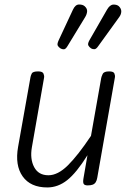

<svg xmlns="http://www.w3.org/2000/svg" viewBox="-20 -814 571 843"><path d="M187.5 9Q114 9 79.5 -39.5Q45 -88 59.5 -169.5L114 -476Q115 -482 119.5 -491.2Q124 -500.5 147.5 -500.5Q166.5 -500.5 170.8 -491Q175 -481.5 173.5 -473L120 -167.5Q111 -116 130 -80.2Q149 -44.5 192.5 -44.5Q234 -44.5 278 -88Q322 -131.5 379.5 -217.5L424.5 -472Q425.5 -477.5 430.8 -489Q436 -500.5 459 -500.5Q478.5 -500.5 482.2 -491.5Q486 -482.5 484.5 -474L407 -33.5Q405 -21.5 400.2 -14Q395.5 -6.5 387 -3.2Q378.5 0 365 0Q351 0 347.2 -7Q343.5 -14 346.5 -31L364 -132.5Q315.5 -55 275 -23Q234.5 9 187.5 9ZM380 -601.5Q372 -607 368 -614.2Q364 -621.5 372.5 -637L449.5 -771Q462 -793 477.2 -793.8Q492.5 -794.5 501.5 -787Q513 -776 512.5 -763.2Q512 -750.5 503.5 -739L411 -611Q402.5 -598.5 394.8 -598Q387 -597.5 380 -601.5ZM245.5 -601.5Q237 -607 233.5 -613.8Q230 -620.5 237.5 -637L300 -771Q310.5 -794 326.8 -794.2Q343 -794.5 352 -786.5Q363.5 -776 362.5 -763.8Q361.5 -751.5 354 -739L276 -611Q268 -597.5 260 -597.5Q252 -597.5 245.5 -601.5Z"/></svg>

Font: Edu AU VIC WA NT Pre
Style: Regular
Weight: 400
Designer: Tina and Corey Anderson, Eben Sorkin, Mirko Velimirovic
Foundry: Google for Education
Version: Version 1.001